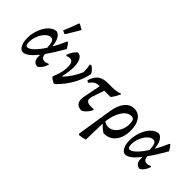

<svg xmlns="http://www.w3.org/2000/svg" viewBox="-38 -1406 2324 2324"><g transform="rotate(45 1124.0 -243.5)"><path d="M386 -99Q412 -99 444 -115L451 -106Q426 -25 370 7Q333 6 313 -18.5Q293 -43 293 -87Q293 -102 294 -110L288 -114Q190 8 124 8Q86 8 62 -37Q38 -82 38 -152Q38 -165 40 -193Q48 -265 77 -327Q106 -389 148.5 -425Q191 -461 236 -461Q273 -451 296.5 -408Q320 -365 324 -302H331Q376 -381 410 -463L421 -467Q450 -438 471 -395Q391 -255 329 -170Q328 -136 343.5 -117.5Q359 -99 386 -99ZM293 -239Q291 -305 278 -333.5Q265 -362 235 -362Q200 -362 165.5 -328Q131 -294 109 -240Q87 -186 87 -130Q87 -102 95 -87Q103 -72 118 -72Q150 -72 196.5 -117Q243 -162 293 -239ZM330 -508 318 -506 281 -524Q316 -603 357 -720L368 -723L430 -690L432 -678Z M894 -389Q848 -166 669 7L652 10Q621 -4 587 -33L588 -49Q635 -157 635 -253Q635 -299 620.5 -322Q606 -345 578 -345Q555 -345 528 -332L519 -343Q542 -418 596 -462Q640 -462 664 -418.5Q688 -375 688 -300Q688 -225 664 -127L672 -123Q761 -217 812 -339Q813 -346 813 -363Q813 -410 801 -461L823 -467Q852 -447 867.5 -429.5Q883 -412 894 -389Z M1323 -470Q1305 -433 1292.5 -411Q1280 -389 1264 -368L1253 -360H1150L1099 -211Q1090 -184 1090 -164Q1090 -136 1110 -123Q1130 -110 1174 -110Q1201 -110 1217 -112L1221 -101Q1209 -68 1176.5 -33.5Q1144 1 1118 6Q1071 5 1047 -20.5Q1023 -46 1023 -93Q1023 -112 1028 -140L1072 -360Q1024 -359 1000.5 -345.5Q977 -332 943 -290H937L919 -303L917 -310Q941 -386 987 -421Q1033 -456 1110 -456H1185Q1269 -456 1315 -479Z M1718 -248Q1718 -128 1661.5 -58Q1605 12 1507 11Q1457 -20 1424 -60L1417 -56L1410 216Q1366 231 1313 236L1301 223L1373 -235Q1390 -343 1439 -404Q1488 -465 1561 -465Q1633 -465 1675.5 -406Q1718 -347 1718 -248ZM1492 -82Q1533 -82 1570 -109Q1607 -136 1629.5 -184.5Q1652 -233 1652 -293Q1652 -337 1640 -356.5Q1628 -376 1601 -376Q1534 -376 1485 -303Q1436 -230 1420 -108Q1453 -82 1492 -82Z M2137 -99Q2163 -99 2195 -115L2202 -106Q2177 -25 2121 7Q2084 6 2064 -18.5Q2044 -43 2044 -87Q2044 -102 2045 -110L2039 -114Q1941 8 1875 8Q1837 8 1813 -37Q1789 -82 1789 -152Q1789 -165 1791 -193Q1799 -265 1828 -327Q1857 -389 1899.5 -425Q1942 -461 1987 -461Q2024 -451 2047.5 -408Q2071 -365 2075 -302H2082Q2127 -381 2161 -463L2172 -467Q2201 -438 2222 -395Q2142 -255 2080 -170Q2079 -136 2094.5 -117.5Q2110 -99 2137 -99ZM2044 -239Q2042 -305 2029 -333.5Q2016 -362 1986 -362Q1951 -362 1916.5 -328Q1882 -294 1860 -240Q1838 -186 1838 -130Q1838 -102 1846 -87Q1854 -72 1869 -72Q1901 -72 1947.5 -117Q1994 -162 2044 -239Z"/></g></svg>

Font: Alegreya Medium
Style: Italic
Weight: 500
Italic angle: -7°
Designer: Juan Pablo del Peral
Foundry: Huerta Tipografica
Version: Version 2.008; ttfautohint (v1.8)